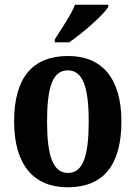

<svg xmlns="http://www.w3.org/2000/svg" viewBox="-20 -786 577 816"><path d="M213 -619V-606H274C331 -645 418 -721 440 -756V-766H299C281 -721 240 -662 213 -619ZM267 10C418 10 496 -82 496 -270C496 -457 410 -548 270 -548C119 -548 40 -457 40 -270C40 -82 126 10 267 10ZM269 -51C204 -51 180 -126 180 -270C180 -414 203 -487 268 -487C333 -487 357 -414 357 -270C357 -126 334 -51 269 -51Z"/></svg>

Font: Noto Serif Devanagari Condensed
Style: Bold
Weight: 700
Width: 3
Designer: Universal Thirst, Indian Type Foundry and the Monotype Design Team
Foundry: Monotype Imaging Inc.
Version: Version 2.004